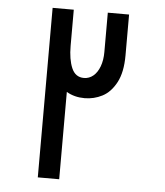

<svg xmlns="http://www.w3.org/2000/svg" viewBox="-52 -771 704 818"><g transform="rotate(5 300.0 -362.5)"><path d="M140 -725H230.5V-570.5Q230.5 -512.5 246.2 -475.8Q262 -439 298.5 -439Q321 -439 338.5 -453.5Q356 -468 366 -494.8Q376 -521.5 376 -556.5V-725H467V-550.5Q467 -478 443.5 -434Q420 -390 384.5 -371.8Q349 -353.5 309 -353.5Q265 -353.5 231.5 -373.5V0H140Z"/></g></svg>

Font: JuliaMono SemiBold
Style: Italic
Weight: 600
Italic angle: -9°
Monospace: yes
Designer: cormullion
Foundry: corm
Version: Version 0.056; ttfautohint (v1.8.4)